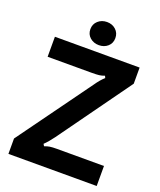

<svg xmlns="http://www.w3.org/2000/svg" viewBox="-170 -1059 968 1163"><g transform="rotate(20 314.0 -477.5)"><path d="M27 0V-99L369 -571Q395 -609 421 -632L415 -645Q397 -638 380.5 -636Q364 -634 332 -634H49V-763H595V-659L259 -192Q232 -155 206 -130L214 -117Q231 -124 247.5 -126.5Q264 -129 292 -129H596V0ZM235 -880Q235 -913 258.5 -934Q282 -955 316 -955Q350 -955 373 -934Q396 -913 396 -880Q396 -847 373 -826.5Q350 -806 316 -806Q282 -806 258.5 -826.5Q235 -847 235 -880Z"/></g></svg>

Font: Open Sauce Sans
Style: Bold
Weight: 700
Designer: Alfredo Marco Pradil
Foundry: Creative Sauce Fz LLC
Version: Version 1.477